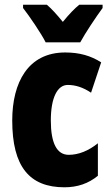

<svg xmlns="http://www.w3.org/2000/svg" viewBox="-20 -786 473 816"><path d="M174 -606H321C342 -645 388 -714 416 -752V-766H317C297 -750 274 -726 247 -693C221 -725 199 -749 179 -766H78V-752C104 -719 157 -641 174 -606ZM254 10C309 10 356 -6 396 -39V-177C356 -145 314 -128 272 -128C222 -128 196 -177 196 -274C196 -371 224 -425 268 -425C302 -425 334 -414 367 -392L410 -521C366 -549 318 -563 257 -563C99 -563 32 -435 32 -274C32 -78 105 10 254 10Z"/></svg>

Font: Noto Sans Lao Looped ExtraCondensed Black
Style: Regular
Weight: 900
Width: 2
Designer: Mark Frömberg, Ben Mitchell
Foundry: The Fontpad Ltd
Version: Version 1.002